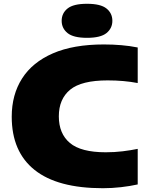

<svg xmlns="http://www.w3.org/2000/svg" viewBox="-20 -985 784 1015"><path d="M524 10Q284 10 163 -86.5Q42 -183 42 -368Q42 -484.5 96.8 -570.2Q151.5 -656 259.8 -703Q368 -750 529 -750Q576.5 -750 621 -746.2Q665.5 -742.5 708 -734V-546Q671.5 -553 632 -556.5Q592.5 -560 549 -560Q410.5 -560 350.8 -510.8Q291 -461.5 291 -370Q291 -278.5 349.5 -229.2Q408 -180 539 -180Q585.5 -180 628.5 -185.2Q671.5 -190.5 708 -198V-10Q667.5 -1 619.8 4.5Q572 10 524 10ZM440 -785Q368 -785 337 -810.2Q306 -835.5 306 -875Q306 -915 337 -940Q368 -965 440 -965Q512 -965 543 -940Q574 -915 574 -875Q574 -835.5 543 -810.2Q512 -785 440 -785Z"/></svg>

Font: Encode Sans Exp Black
Style: Regular
Weight: 900
Width: 7
Designer: Multiple Designers
Foundry: Impallari Type
Version: Version 3.002; ttfautohint (v1.8.3) -l 8 -r 50 -G 200 -x 14 